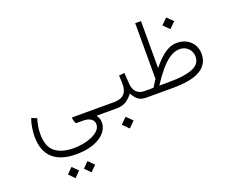

<svg xmlns="http://www.w3.org/2000/svg" viewBox="-159 -926 2045 1660"><g transform="rotate(-20 864.0 -96.5)"><path d="M139.6 -155.3Q117.2 -86.4 117.2 -14.6Q117.2 97.7 177.5 147Q237.8 196.3 351.1 196.3Q394.5 196.3 438.7 187.7Q482.9 179.2 520 162.6Q557.1 146 579.8 122.1Q602.5 98.1 602.5 66.9Q602.5 36.6 576.2 18.3Q549.8 0 507.8 0H447.8Q434.6 0 430.2 -19L422.9 -49.3Q419.9 -58.6 429.2 -58.6H711.4V0H629.9Q637.2 15.1 644.8 29.3Q652.3 43.5 652.3 70.3Q652.3 120.6 616 162.1Q579.6 203.6 512.2 228.5Q444.8 253.4 351.6 253.4Q210.9 253.4 137 186.8Q63 120.1 63 -15.1Q63 -49.8 70.1 -94.7Q77.1 -139.6 90.8 -175.3ZM700.2 0V-58.6H771V0ZM369.6 393.1 420.9 341.8 472.7 393.1 420.9 444.8ZM222.2 393.1 273.4 341.8 325.2 393.1 273.4 444.8Z M1106.4 0H1091.8Q1035.6 0 1010 -22.7Q984.4 -45.4 964.4 -82.5Q938 -45.9 902.8 -22.9Q867.7 0 810.5 0H751.5V-58.6H810.5Q874 -58.6 903.8 -89.4Q933.6 -120.1 933.6 -179.2Q933.6 -199.2 932.4 -220Q931.2 -240.7 930.2 -259.8L981.4 -265.6L988.3 -161.1Q991.7 -113.3 1018.1 -85.9Q1044.4 -58.6 1091.8 -58.6H1106.4ZM807.1 147.9 861.3 94.2 915.5 147.9 861.3 202.1Z M1430.7 -539.1 1484.9 -592.8 1539.1 -539.1 1484.9 -484.9ZM1269.5 -205.6Q1302.2 -246.1 1337.9 -280Q1373.5 -314 1412.4 -334.5Q1451.2 -355 1493.7 -355Q1545.4 -355 1584 -333.7Q1622.6 -312.5 1644 -275.6Q1665.5 -238.8 1665.5 -191.4Q1665 -98.1 1584.2 -49.1Q1503.4 0 1328.6 0H1086.9V-58.6H1174.3Q1184.6 -75.7 1195.1 -92.3Q1205.6 -108.9 1216.3 -125.5V-637.7H1269.5ZM1326.7 -59.6Q1457.5 -59.6 1532.7 -88.9Q1607.9 -118.2 1607.9 -187.5Q1607.9 -233.4 1577.1 -264.6Q1546.4 -295.9 1498 -295.9Q1452.1 -295.9 1406.2 -264.9Q1360.4 -233.9 1315.7 -180.4Q1271 -127 1227.5 -59.1Z"/></g></svg>

Font: Vazir Thin WOL-UI
Style: Thin-WOL-UI
Weight: 100
Designer: Saber Rastikerdar
Foundry: Saber Rastikerdar
Version: Version 30.1.0